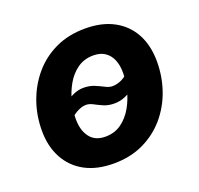

<svg xmlns="http://www.w3.org/2000/svg" viewBox="-103 -663 816 787"><g transform="rotate(-20 305.0 -269.5)"><path d="M266.1 10.7Q192.9 10.7 141.1 -17.3Q89.4 -45.4 61.8 -96.7Q34.2 -147.9 34.2 -216.3Q34.2 -282.2 55.4 -342Q76.7 -401.9 116.5 -448.7Q156.2 -495.6 213.4 -522.7Q270.5 -549.8 343.3 -549.8Q416.5 -549.8 468.3 -521.7Q520 -493.7 547.4 -442.6Q574.7 -391.6 574.7 -322.3Q574.7 -256.8 554 -197Q533.2 -137.2 493.2 -90.3Q453.1 -43.5 396 -16.4Q338.9 10.7 266.1 10.7ZM271.5 -104.5Q312 -104.5 341.6 -126Q371.1 -147.5 390.4 -181.4Q409.7 -215.3 418.9 -253.9Q428.2 -292.5 428.2 -326.2Q428.2 -359.4 418 -383.5Q407.7 -407.7 387.7 -421.1Q367.7 -434.6 337.4 -434.6Q296.9 -434.6 267.3 -413.3Q237.8 -392.1 218.8 -358.4Q199.7 -324.7 190.4 -286.4Q181.2 -248 181.2 -213.4Q181.2 -164.6 203.9 -134.5Q226.6 -104.5 271.5 -104.5ZM148.4 -200.2 110.8 -233.9Q139.2 -264.2 163.3 -284.2Q187.5 -304.2 209.7 -314Q231.9 -323.7 253.4 -323.7Q280.3 -323.7 300.8 -315.2Q321.3 -306.6 338.1 -297.9Q355 -289.1 368.7 -289.1Q390.6 -289.1 411.9 -299.8Q433.1 -310.5 459 -342.3L498 -312Q471.2 -280.3 447.3 -259.8Q423.3 -239.3 400.4 -229.5Q377.4 -219.7 353 -219.7Q326.2 -219.7 306.2 -228.5Q286.1 -237.3 270.3 -245.8Q254.4 -254.4 239.7 -254.4Q220.7 -254.4 198.2 -241.7Q175.8 -229 148.4 -200.2Z"/></g></svg>

Font: Inter 16pt
Style: Bold Italic
Weight: 700
Italic angle: -9.3988°
Version: Version 4.001;git-66647c0bb